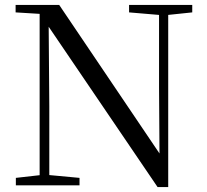

<svg xmlns="http://www.w3.org/2000/svg" viewBox="-20 -748 836 775"><path d="M44 0V-30L150 -42H172L301 -30V0ZM140 0V-705H176L179 -319V0ZM501 -698V-728H756V-698L651 -687H631ZM616 7 167 -654 165 -655 141 -692 43 -698V-728H219L641 -103L624 -97L622 -395V-728H659V7Z"/></svg>

Font: Noto Serif KR ExtraLight
Style: Regular
Weight: 400
Version: Version 2.002-H1;hotconv 1.1.0;makeotfexe 2.6.0